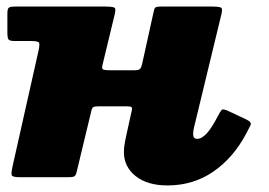

<svg xmlns="http://www.w3.org/2000/svg" viewBox="-20 -540 820 585"><path d="M653 -490 571 -151Q568.5 -141 568.5 -131Q568.5 -117 581 -117Q608.5 -117 642.5 -184Q651.5 -201 655.5 -205.2Q659.5 -209.5 678.5 -200.5L730.5 -176Q748 -168 743.2 -158.2Q738.5 -148.5 730.5 -133.5Q691 -59 629.8 -17Q568.5 25 490.5 25Q429 25 393.2 -3.5Q357.5 -32 357.5 -77Q357.5 -91.5 361.2 -110Q365 -128.5 367.5 -140L381.5 -203Q383.5 -211.5 380.5 -213.8Q377.5 -216 366 -216H280Q269 -216 264.8 -213.8Q260.5 -211.5 258.5 -203L213.5 -16Q211 -5 206 -2.5Q201 0 187 0H41Q17 0 15.5 -7Q14 -14 18 -32L97.5 -386Q101.5 -404.5 99 -409.8Q96.5 -415 74 -415H26Q10.5 -415 6.5 -419.2Q2.5 -423.5 2.5 -440V-499Q2.5 -513.5 7.2 -516.8Q12 -520 26 -520H302Q327 -520 330.2 -515.2Q333.5 -510.5 328 -490L293 -345Q289.5 -332 293.2 -329Q297 -326 314 -326H391Q403.5 -326 407.2 -330.8Q411 -335.5 413 -345L447 -499Q449.5 -513.5 453 -516.8Q456.5 -520 470.5 -520H627Q652 -520 655.2 -515.2Q658.5 -510.5 653 -490Z"/></svg>

Font: Besley* Fatface
Style: Italic
Weight: 900
Italic angle: -13°
Designer: Owen Earl
Foundry: indestructible type*
Version: Version 3.000; ttfautohint (v1.8.3)